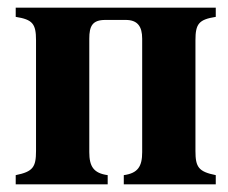

<svg xmlns="http://www.w3.org/2000/svg" viewBox="-20 -481 596 501"><path d="M351 -84C351 -47 340 -29 303 -24V0H543V-24C498 -33 490 -45 490 -87V-376C490 -419 499 -430 543 -437V-461H21V-437C65 -430 74 -419 74 -376V-87C74 -45 66 -33 21 -24V0H261V-24C224 -29 213 -47 213 -84V-380C213 -413 221 -429 255 -429H308C339 -429 351 -412 351 -380Z"/></svg>

Font: XITS
Style: Bold
Weight: 700
Designer: MicroPress Inc., with final additions and corrections provided by Coen Hoffman, Elsevier (retired)
Version: Version 1.107